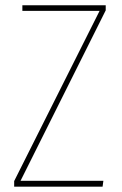

<svg xmlns="http://www.w3.org/2000/svg" viewBox="-20 -701 458 721"><path d="M377 -681.2V-662.1L57.1 -22H368.2L365.2 0H33.2V-21L354 -660.2H64V-681.2Z"/></svg>

Font: Fira Sans Compressed Thin
Style: Regular
Weight: 100
Width: 1
Designer: Carrois Corporate & Edenspiekermann AG
Foundry: Carrois Corporate GbR & Edenspiekermann AG
Version: Version 4.203;PS 004.203;hotconv 1.0.88;makeotf.lib2.5.64775